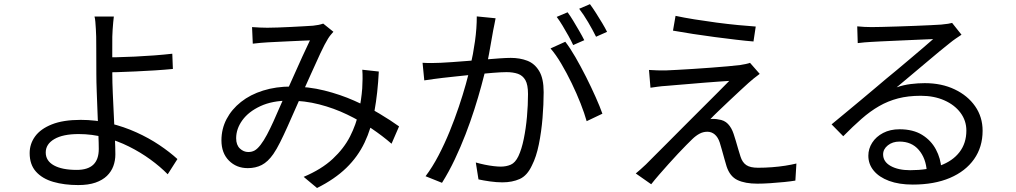

<svg xmlns="http://www.w3.org/2000/svg" viewBox="-20 -867 5010 947"><path d="M541.5 -785.4Q540.1 -774.9 538.4 -757Q536.7 -739.2 535.5 -720.2Q534.3 -701.1 533.9 -685.8Q533.5 -651.9 533.7 -602.9Q533.9 -553.9 533.9 -502.5Q533.9 -461.7 536.3 -407.4Q538.7 -353 541.5 -295.8Q544.3 -238.6 546.6 -188.5Q549 -138.5 549 -105.6Q549 -74.9 539 -47.7Q529 -20.5 507.4 0.5Q485.7 21.5 450.8 33.7Q415.9 45.8 366 45.8Q297.3 45.8 242.9 30.1Q188.5 14.3 157.4 -20.5Q126.3 -55.2 126.3 -111.8Q126.3 -157.2 153.1 -194.2Q180 -231.3 235.8 -253.5Q291.7 -275.8 377.8 -275.8Q452.1 -275.8 521.5 -259Q590.9 -242.2 652.6 -214.2Q714.3 -186.3 765.7 -151.8Q817.1 -117.3 855.1 -82.5L807.2 -7.4Q770.2 -45.1 721.7 -80.4Q673.1 -115.8 616.2 -144.2Q559.3 -172.7 496.4 -189.2Q433.5 -205.8 368.2 -205.8Q290.3 -205.8 248 -181Q205.6 -156.3 205.6 -114.9Q205.6 -73.6 245.9 -51.3Q286.2 -29 358.3 -29Q413.2 -29 440.2 -54.7Q467.2 -80.4 467.2 -132.4Q467.2 -159.8 465.2 -206.3Q463.2 -252.8 461.2 -306.9Q459.2 -361 457.2 -412.6Q455.2 -464.2 455.2 -502.5Q455.2 -531.7 455 -565.9Q454.8 -600.1 454.8 -632.5Q454.8 -664.8 454.4 -685.8Q454 -704.5 452.8 -723.7Q451.6 -742.9 450.3 -759.6Q448.9 -776.3 446.1 -785.4ZM489.5 -583.9Q515 -583.9 556 -584.7Q597 -585.5 644.8 -587.8Q692.5 -590.1 740.9 -593.7Q789.2 -597.4 829.8 -602L832.7 -526.9Q792.1 -522.9 743.7 -519.8Q695.3 -516.7 647.3 -514.6Q599.4 -512.4 557.9 -511.1Q516.4 -509.8 489.9 -509.8Z M1223.2 -733.4Q1242.4 -732 1262.7 -731.1Q1283 -730.2 1298.4 -730.2Q1318.4 -730.2 1349.7 -731.3Q1380.9 -732.5 1415.1 -734.1Q1449.3 -735.7 1479.1 -737.5Q1508.9 -739.3 1524.4 -740.3Q1538.7 -741.7 1551.4 -744.3Q1564 -747 1574.2 -750.6L1624.4 -710.3Q1617.3 -702.2 1610.7 -694.3Q1604 -686.3 1598 -676.5Q1582.2 -651.2 1560 -603.8Q1537.8 -556.5 1513.2 -500.9Q1488.6 -445.3 1465 -393.5Q1450 -360.3 1432.7 -320.6Q1415.4 -280.9 1397.2 -240.5Q1379.1 -200.1 1361.6 -165.2Q1344.2 -130.4 1328 -107Q1301.5 -69 1271.1 -53.3Q1240.8 -37.7 1202 -37.7Q1146.2 -37.7 1109.2 -74.8Q1072.2 -112 1072.2 -174.6Q1072.2 -231.1 1097.4 -279.5Q1122.7 -327.8 1168.5 -364.1Q1214.3 -400.5 1277.7 -420.3Q1341.1 -440.2 1417 -440.2Q1501.1 -440.2 1579.7 -420.6Q1658.2 -401 1726.8 -370.6Q1795.3 -340.2 1851.7 -306.4Q1908.1 -272.6 1948.3 -243.6L1911.2 -158.1Q1867.3 -196.3 1811.9 -233.7Q1756.5 -271.2 1691.7 -302.3Q1626.9 -333.5 1554.6 -352.1Q1482.4 -370.7 1405.4 -370.7Q1323.2 -370.7 1264.5 -343.5Q1205.8 -316.2 1175.3 -273.9Q1144.8 -231.5 1144.8 -185.2Q1144.8 -151.8 1163.2 -134.5Q1181.5 -117.2 1204.7 -117.2Q1222.3 -117.2 1236 -124.8Q1249.7 -132.5 1265.1 -152.4Q1281 -173 1296.9 -202.9Q1312.7 -232.7 1328.7 -268Q1344.7 -303.4 1360 -339.2Q1375.4 -375 1389.6 -406Q1409.6 -450.1 1430.5 -497.1Q1451.4 -544.1 1471.5 -588.3Q1491.7 -632.5 1508.7 -667.8Q1493.7 -667.2 1466.2 -666.1Q1438.6 -665 1407 -663.4Q1375.3 -661.8 1346.8 -660.5Q1318.2 -659.2 1301.2 -658.2Q1285 -657.2 1265 -655.6Q1245 -654 1226.8 -651.6ZM1848.4 -514.2Q1843 -407.6 1827.2 -320.6Q1811.4 -233.5 1778.2 -163.8Q1745 -94 1688 -38.7Q1631.1 16.6 1543.7 60.3L1477.8 5.3Q1566.1 -32 1621.1 -83.3Q1676.2 -134.6 1706.5 -194Q1736.7 -253.5 1749.6 -314.6Q1762.4 -375.6 1766.6 -430.9Q1768 -453.6 1768.3 -477.9Q1768.6 -502.1 1766.9 -523.1Z M2424.4 -776.9Q2421.9 -763.4 2418.8 -747.9Q2415.7 -732.3 2412.6 -717.4Q2409.4 -699.8 2404 -668.8Q2398.6 -637.8 2392.4 -603.3Q2386.2 -568.8 2378.7 -537.3Q2368.1 -494.9 2353.5 -441.4Q2339 -387.9 2319.7 -327.5Q2300.4 -267.1 2276.3 -204.7Q2252.2 -142.3 2223.3 -81.2Q2194.4 -20 2160.1 34.7L2079 2.2Q2113.2 -43.1 2143 -100.3Q2172.9 -157.5 2197.9 -218.9Q2222.9 -280.2 2243 -340.1Q2263.2 -400 2277.5 -451.4Q2291.8 -502.8 2299.8 -539.6Q2313.8 -599.4 2322.8 -664Q2331.8 -728.7 2331.6 -786.1ZM2768.2 -661.1Q2791.8 -630.7 2818.2 -585Q2844.6 -539.2 2870.5 -488Q2896.3 -436.7 2917.6 -388.8Q2939 -341 2951.2 -306.2L2873.6 -269.3Q2862.8 -307.9 2843.6 -356.8Q2824.3 -405.8 2799.8 -456.5Q2775.2 -507.3 2748.5 -552.5Q2721.8 -597.8 2695.4 -628.1ZM2064.2 -557.3Q2087.7 -555.9 2108.8 -556.1Q2129.8 -556.3 2153.7 -557.3Q2176.3 -558.3 2211.6 -560.8Q2246.9 -563.3 2288 -566.6Q2329.2 -569.9 2369.9 -573.4Q2410.6 -576.9 2444.9 -579.2Q2479.2 -581.5 2499.2 -581.5Q2544.4 -581.5 2580.8 -567.5Q2617.2 -553.5 2639.3 -516.7Q2661.5 -480 2661.5 -412.3Q2661.5 -353 2655.9 -284.8Q2650.3 -216.5 2637.7 -154.6Q2625.1 -92.8 2603.7 -51.2Q2580.5 -0.9 2543.5 15.8Q2506.5 32.4 2457.7 32.4Q2429.3 32.4 2396.6 27.8Q2364 23.2 2340 17.8L2326.8 -65.6Q2348.2 -59.4 2371.1 -54.7Q2394 -50 2414.8 -47.6Q2435.6 -45.2 2449.4 -45.2Q2477.1 -45.2 2499.3 -54.8Q2521.4 -64.4 2536.9 -96.6Q2553 -130.8 2563.4 -181.9Q2573.9 -233 2579.1 -291Q2584.3 -349 2584.3 -403Q2584.3 -449.1 2571.3 -471.9Q2558.2 -494.7 2534.4 -503Q2510.5 -511.2 2478.3 -511.2Q2453 -511.2 2409.9 -507.7Q2366.8 -504.2 2318.1 -499.4Q2269.4 -494.6 2227.6 -489.9Q2185.8 -485.2 2162.8 -482.8Q2145.5 -480.6 2118.8 -477.2Q2092.2 -473.7 2072.7 -470.5ZM2779.6 -806.4Q2792.6 -789 2807.4 -764.5Q2822.2 -739.9 2836.9 -714.6Q2851.6 -689.3 2861.8 -668.8L2807.1 -644.7Q2797.7 -665.1 2783.8 -690.2Q2769.9 -715.3 2754.8 -740.3Q2739.8 -765.3 2725.8 -783.7ZM2889.8 -846.5Q2903.4 -828.1 2919.3 -803.2Q2935.2 -778.3 2950.1 -753.5Q2965 -728.7 2974.2 -709.9L2919.9 -685.8Q2903.7 -718.6 2881.1 -757.2Q2858.4 -795.8 2836.6 -823.8Z M3312 -788.8Q3352.6 -780 3405.5 -771.5Q3458.5 -763 3514.7 -755.5Q3570.9 -748.1 3621.3 -743.3Q3671.8 -738.5 3707.5 -736.1L3696.4 -662.4Q3658.9 -665.4 3609.4 -671.3Q3560 -677.1 3506 -684.2Q3451.9 -691.3 3398.6 -699.5Q3345.2 -707.7 3299.4 -715.9ZM3727.1 -502.6Q3713.2 -492.7 3697.2 -479.6Q3681.2 -466.5 3671.9 -458Q3657.2 -444.8 3631.8 -421.3Q3606.3 -397.7 3577.4 -370.4Q3548.5 -343.1 3523.2 -318.9Q3497.8 -294.6 3483.9 -279.7Q3491.7 -280.9 3503.5 -280.4Q3515.3 -279.8 3523.1 -277.9Q3552.3 -274.7 3570.4 -255.9Q3588.5 -237 3598.5 -206.4Q3603.5 -191.9 3609.4 -171.8Q3615.2 -151.7 3621.2 -131.2Q3627.2 -110.7 3632.5 -94.4Q3641.5 -65.9 3661 -52.7Q3680.4 -39.6 3719.1 -39.6Q3752.5 -39.6 3787.1 -42.2Q3821.7 -44.8 3853.1 -49.7Q3884.5 -54.7 3908.1 -60.5L3903 23.7Q3882.4 27.3 3848.3 30.8Q3814.3 34.3 3778.5 36.6Q3742.6 38.9 3715.4 38.9Q3655.2 38.9 3617.6 21.1Q3580 3.4 3563.7 -46.5Q3559.3 -61.5 3552.9 -83.7Q3546.4 -105.8 3540.6 -127.8Q3534.8 -149.8 3530 -163.9Q3521.3 -190.3 3505.5 -203.7Q3489.7 -217.2 3468.8 -217.2Q3448.2 -217.2 3430.2 -207.5Q3412.1 -197.8 3394.7 -180.9Q3383.5 -170.3 3364.9 -151.4Q3346.3 -132.5 3323.5 -108.3Q3300.7 -84.1 3277.1 -57.6Q3253.5 -31.1 3231.1 -5.5Q3208.8 20.1 3191.9 41.8L3115.8 -11.5Q3125.1 -19.4 3138.3 -30.7Q3151.4 -42 3165.9 -56Q3176 -66.2 3203.2 -93.5Q3230.4 -120.9 3268.5 -158.8Q3306.5 -196.7 3349.6 -240.3Q3392.7 -283.9 3435.9 -326.6Q3479 -369.3 3515.7 -406.3Q3552.5 -443.4 3576.9 -468Q3553.7 -466.7 3520.8 -464.2Q3487.9 -461.7 3451.8 -459Q3415.7 -456.3 3380.7 -453Q3345.7 -449.8 3316.5 -447.7Q3287.4 -445.6 3268.6 -443.6Q3244 -442.2 3224.5 -439.4Q3204.9 -436.6 3188.3 -434.3L3181 -522Q3198 -521 3219.9 -520.1Q3241.8 -519.2 3266 -519.8Q3283.2 -520.4 3318.2 -522.3Q3353.1 -524.2 3397.6 -527Q3442 -529.7 3486.9 -533.2Q3531.9 -536.7 3570.3 -540Q3608.8 -543.3 3631.1 -546.3Q3643.9 -548.3 3657.9 -551.2Q3672 -554.1 3679.3 -557.1Z M4208.1 -737Q4225 -735.2 4244.3 -734.3Q4263.7 -733.4 4279 -733.4Q4294.3 -733.4 4328.7 -734.2Q4363 -735 4406.7 -736.4Q4450.4 -737.8 4493.8 -739.5Q4537.2 -741.1 4571.4 -742.9Q4605.7 -744.7 4621.8 -745.7Q4644.4 -748.1 4656.2 -749.8Q4667.9 -751.6 4676.1 -754L4722.4 -695.8Q4708.9 -686.9 4694.3 -676.9Q4679.7 -666.9 4665.5 -655.3Q4647 -641.3 4614.9 -614.5Q4582.8 -587.7 4544.5 -555.5Q4506.2 -523.4 4469.1 -492.1Q4432 -460.8 4402.5 -436.3Q4437.1 -448.2 4472.3 -452.5Q4507.6 -456.9 4541.4 -456.9Q4624.4 -456.9 4688.7 -426.2Q4753 -395.6 4789.7 -342.9Q4826.5 -290.2 4826.5 -222.1Q4826.5 -141.7 4784.4 -82Q4742.4 -22.3 4665.2 10.6Q4588.1 43.4 4481.9 43.4Q4414.3 43.4 4365.1 25.2Q4315.9 6.9 4289.4 -25.3Q4262.9 -57.4 4262.9 -99Q4262.9 -133.3 4281.9 -163.1Q4301 -193 4335.8 -211.2Q4370.7 -229.4 4416.7 -229.4Q4483.6 -229.4 4528.1 -201.9Q4572.5 -174.4 4596.2 -129.8Q4620 -85.3 4623 -34.4L4551.2 -22.2Q4546.9 -86.5 4511.7 -127.6Q4476.5 -168.7 4416.5 -168.7Q4382.3 -168.7 4359.1 -150.1Q4335.8 -131.5 4335.8 -105.5Q4335.8 -69.1 4373.1 -48.3Q4410.5 -27.5 4469.2 -27.5Q4554.4 -27.5 4616.7 -50.1Q4678.9 -72.8 4712.6 -116.8Q4746.4 -160.9 4746.4 -222.9Q4746.4 -272 4717.4 -310.8Q4688.5 -349.6 4637.7 -372.1Q4586.9 -394.6 4521.5 -394.6Q4459.2 -394.6 4409.3 -381.6Q4359.3 -368.5 4315.8 -343.4Q4272.3 -318.4 4229.5 -280.9Q4186.7 -243.4 4139.1 -195.1L4081.6 -253.6Q4112.9 -279.3 4150.4 -310.5Q4187.9 -341.7 4225.9 -373.2Q4263.8 -404.8 4296.7 -432.6Q4329.5 -460.4 4350.9 -478.4Q4371.9 -495.4 4403.3 -521.6Q4434.6 -547.8 4468.8 -576.7Q4503.1 -605.6 4533.5 -631.6Q4564 -657.6 4582.6 -674.2Q4567 -673.6 4536.2 -672.3Q4505.3 -671 4467.4 -669.3Q4429.4 -667.5 4391.9 -665.9Q4354.3 -664.3 4323.6 -662.8Q4292.8 -661.3 4277.4 -660.3Q4260.9 -659.3 4243.9 -658Q4226.8 -656.8 4210.6 -654.4Z"/></svg>

Font: Noto Sans KR Thin
Style: Regular
Weight: 100
Designer: Ryoko NISHIZUKA 西塚涼子 (kana, bopomofo & ideographs); Paul D. Hunt (Latin, Greek & Cyrillic); Sandoll Communications 산돌커뮤니
Foundry: Adobe
Version: Version 2.004-H2;hotconv 1.0.118;makeotfexe 2.5.65603